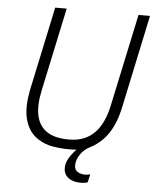

<svg xmlns="http://www.w3.org/2000/svg" viewBox="-57 -716 750 932"><g transform="rotate(5 318.0 -250.0)"><path d="M372 168Q347 168 328 160.5Q309 153 298.5 138.5Q288 124 288 104Q288 78 303 53.5Q318 29 337 10Q277 14 224 5Q171 -4 134 -34.5Q97 -65 83.5 -121.5Q70 -178 89 -268L174 -668H230L143 -259Q128 -189 138.5 -139Q149 -89 187.5 -62.5Q226 -36 296 -36Q373 -36 419.5 -82.5Q466 -129 485 -222L580 -668H636L541 -220Q530 -165 510.5 -123.5Q491 -82 463.5 -53.5Q436 -25 400 -7Q372 7 354.5 33.5Q337 60 337 86Q337 108 352.5 117.5Q368 127 390 127Q395 127 401 126Q407 125 414 123L405 163Q395 166 386.5 167Q378 168 372 168Z"/></g></svg>

Font: Atkinson Hyperlegible Mono ExtraLight
Style: Italic
Weight: 200
Italic angle: -12°
Monospace: yes
Designer: Elliott Scott, Megan Eiswerth, Linus Boman, Theodore Petrosky, Letters from Sweden
Foundry: Applied Design Works, Letters from Sweden
Version: Version 2.001